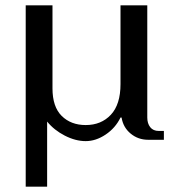

<svg xmlns="http://www.w3.org/2000/svg" viewBox="-20 -520 660 717"><path d="M176 -500V-190Q176 -121 210.5 -87Q245 -53 300 -53Q358 -53 394 -91.5Q430 -130 430 -206V-500H530V-81Q530 -59 541 -45Q552 -31 573 -31H592V2H533Q496 2 468 -21Q440 -44 434 -81H430Q411 -42 374.5 -17.5Q338 7 300 7Q262 7 222 -13.5Q182 -34 156 -66V177H76V-500Z"/></svg>

Font: Wittgenstein SemiBold
Style: Regular
Weight: 600
Designer: Jörg Drees
Foundry: Jörg Drees
Version: Version 1.500